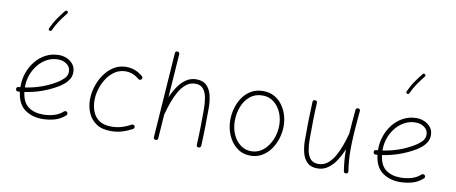

<svg xmlns="http://www.w3.org/2000/svg" viewBox="-73 -1173 3577 1506"><g transform="rotate(10 1715.0 -420.5)"><path d="M493.7 -50.8Q455.1 -15.6 407.2 -2.7Q359.4 10.3 310.1 10.3Q229 10.3 171.4 -31.5Q113.8 -73.2 102.1 -169.4Q95.2 -168.9 87.9 -168.5Q70.8 -167.5 68.8 -185.1Q67.9 -202.1 85.4 -204.1Q92.8 -204.6 99.6 -205.1Q99.6 -210 99.6 -214.8Q99.6 -269.5 117.9 -321.5Q136.2 -373.5 170.2 -415.3Q204.1 -457 251.2 -481.7Q298.3 -506.3 355.5 -506.3Q388.2 -506.3 418.5 -493.2Q448.7 -480 468.5 -454.8Q488.3 -429.7 488.3 -393.1Q488.3 -360.4 472.9 -335.7Q457.5 -311 436 -293.5Q414.6 -275.9 396.5 -265.1Q275.9 -193.8 137.2 -173.8Q147 -92.8 193.4 -58.8Q239.7 -24.9 310.1 -24.9Q355.5 -24.9 396.7 -36.9Q438 -48.8 469.2 -77.1Q474.6 -82 482.2 -81.8Q489.7 -81.5 494.6 -76.2Q499.5 -70.8 499.3 -63.2Q499 -55.7 493.7 -50.8ZM355 -471.2Q307.6 -471.2 267.6 -450.2Q227.5 -429.2 197.8 -393.1Q168 -356.9 151.4 -311.3Q134.8 -265.6 134.8 -216.3Q134.8 -212.9 134.8 -209.5Q266.6 -228.5 377 -294.4Q405.3 -311 429.4 -334.7Q453.6 -358.4 453.6 -391.1Q453.6 -427.7 423.8 -449.5Q394 -471.2 355 -471.2ZM359.9 -856.4Q363.8 -853 364.5 -847.7Q365.2 -842.3 361.8 -838.4Q334.5 -804.2 310.1 -769.3Q285.6 -734.4 264.6 -688.5Q259.3 -677.2 247.6 -682.1Q236.3 -687.5 241.2 -699.2Q262.7 -747.1 288.3 -783.7Q314 -820.3 341.3 -854.5Q344.7 -858.4 350.3 -859.1Q356 -859.9 359.9 -856.4Z M1024.9 -431.2Q1020 -425.8 1012.5 -425.3Q1004.9 -424.8 999.5 -429.2Q977.1 -449.2 950.4 -460.2Q923.8 -471.2 892.1 -471.2Q846.2 -471.2 808.8 -447Q771.5 -422.9 744.9 -383.3Q718.3 -343.8 704.1 -296.6Q689.9 -249.5 689.9 -203.6Q689.9 -157.7 705.8 -116.7Q721.7 -75.7 757.8 -50.3Q793.9 -24.9 854.5 -24.9Q901.4 -24.9 939.9 -37.1Q978.5 -49.3 1012.2 -68.4Q1019 -71.3 1025.9 -68.4Q1032.7 -65.4 1035.6 -58.6Q1038.1 -52.2 1035.4 -45.4Q1032.7 -38.6 1025.9 -35.6Q988.8 -15.1 947.5 -2.4Q906.2 10.3 856 10.3Q783.7 10.3 739.3 -20.8Q694.8 -51.8 674.3 -100.8Q653.8 -149.9 653.8 -204.6Q653.8 -255.9 670.2 -308.8Q686.5 -361.8 717.5 -406.5Q748.5 -451.2 792.5 -478.8Q836.4 -506.3 891.6 -506.3Q930.7 -506.3 963.4 -492.9Q996.1 -479.5 1022.9 -456.5Q1028.3 -451.7 1029.1 -444.1Q1029.8 -436.5 1024.9 -431.2Z M1215.3 17.6Q1209 17.1 1203.9 12Q1198.7 6.8 1199.2 -1L1246.6 -677.7Q1248 -696.8 1265.6 -694.8Q1272.5 -694.3 1277.6 -689.2Q1282.7 -684.1 1281.7 -675.8L1257.3 -329.1Q1277.3 -376 1304.7 -416.3Q1332 -456.5 1367.9 -481.2Q1403.8 -505.9 1450.2 -505.9Q1502.9 -505.9 1531.7 -476.8Q1560.5 -447.8 1571.8 -401.4Q1583 -355 1583 -301.8Q1583 -226.6 1581.8 -153.8Q1580.6 -81.1 1576.7 0.5Q1576.7 6.8 1571.8 12.2Q1566.9 17.6 1558.6 17.6Q1541 17.6 1541 -0.5Q1544.9 -77.6 1546.1 -145Q1547.4 -212.4 1547.4 -282.2Q1547.4 -331.5 1540 -374.5Q1532.7 -417.5 1511.2 -444.1Q1489.7 -470.7 1447.8 -470.7Q1406.2 -470.7 1374.5 -445.3Q1342.8 -419.9 1319.3 -378.7Q1295.9 -337.4 1278.8 -289.3Q1261.7 -241.2 1250 -196.3Q1249.5 -193.4 1248 -191.4L1234.4 1Q1232.9 18.6 1215.3 17.6Z M1982.4 -506.3Q2032.7 -506.3 2070.8 -485.1Q2108.9 -463.9 2134.8 -428.5Q2160.6 -393.1 2173.6 -349.9Q2186.5 -306.6 2186.5 -262.7Q2186.5 -213.9 2171.9 -165.3Q2157.2 -116.7 2129.2 -77.1Q2101.1 -37.6 2060.8 -13.7Q2020.5 10.3 1969.2 10.3Q1906.2 10.3 1860.6 -25.1Q1814.9 -60.5 1790.3 -117.2Q1765.6 -173.8 1765.6 -237.3Q1765.6 -286.6 1779.3 -334.5Q1793 -382.3 1820.1 -421.1Q1847.2 -460 1887.7 -483.2Q1928.2 -506.3 1982.4 -506.3ZM1982.4 -471.2Q1924.3 -471.2 1884 -438.2Q1843.8 -405.3 1822.8 -352.1Q1801.8 -298.8 1801.8 -237.3Q1801.8 -179.7 1823 -131.3Q1844.2 -83 1882.1 -54Q1919.9 -24.9 1969.2 -24.9Q2022.9 -24.9 2064 -59.1Q2105 -93.3 2128.2 -147.7Q2151.4 -202.1 2151.4 -262.7Q2151.4 -316.4 2131.1 -364Q2110.8 -411.6 2073 -441.4Q2035.2 -471.2 1982.4 -471.2Z M2754.4 -482.9Q2744.6 -378.4 2739.7 -304.2Q2734.9 -230 2734.9 -172.4Q2734.9 -124.5 2738.3 -84Q2741.7 -43.5 2748 -2.4Q2749.5 5.4 2745.4 10.5Q2741.2 15.6 2734.9 17.1Q2728 18.6 2720.9 15.4Q2713.9 12.2 2712.9 3.4Q2706.5 -38.1 2702.9 -79.6Q2699.2 -121.1 2699.2 -168.9Q2679.2 -120.1 2651.9 -77.6Q2624.5 -35.2 2587.6 -8.8Q2550.8 17.6 2503.4 17.6Q2450.2 17.6 2421.1 -11.5Q2392.1 -40.5 2380.9 -87.2Q2369.6 -133.8 2369.6 -186.5Q2369.6 -261.7 2370.8 -334.7Q2372.1 -407.7 2376 -488.8Q2376 -505.9 2394 -505.9Q2411.6 -505.9 2411.6 -488.3Q2407.7 -410.6 2406.5 -342.3Q2405.3 -273.9 2405.3 -197.3Q2405.3 -150.9 2412.6 -109.9Q2419.9 -68.8 2441.4 -43.5Q2462.9 -18.1 2504.9 -18.1Q2546.4 -18.1 2578.1 -43.5Q2609.9 -68.8 2633.3 -110.1Q2656.7 -151.4 2673.8 -199.2Q2690.9 -247.1 2702.6 -292.5Q2703.1 -293.9 2703.6 -294.9Q2706.1 -335.4 2710 -382.8Q2713.9 -430.2 2719.2 -486.3Q2720.2 -494.6 2726.3 -498.8Q2732.4 -502.9 2738.8 -502Q2745.6 -501.5 2750.5 -496.6Q2755.4 -491.7 2754.4 -482.9Z M3341.8 -50.8Q3303.2 -15.6 3255.4 -2.7Q3207.5 10.3 3158.2 10.3Q3077.1 10.3 3019.5 -31.5Q2961.9 -73.2 2950.2 -169.4Q2943.4 -168.9 2936 -168.5Q2918.9 -167.5 2917 -185.1Q2916 -202.1 2933.6 -204.1Q2940.9 -204.6 2947.8 -205.1Q2947.8 -210 2947.8 -214.8Q2947.8 -269.5 2966.1 -321.5Q2984.4 -373.5 3018.3 -415.3Q3052.2 -457 3099.4 -481.7Q3146.5 -506.3 3203.6 -506.3Q3236.3 -506.3 3266.6 -493.2Q3296.9 -480 3316.7 -454.8Q3336.4 -429.7 3336.4 -393.1Q3336.4 -360.4 3321 -335.7Q3305.7 -311 3284.2 -293.5Q3262.7 -275.9 3244.6 -265.1Q3124 -193.8 2985.4 -173.8Q2995.1 -92.8 3041.5 -58.8Q3087.9 -24.9 3158.2 -24.9Q3203.6 -24.9 3244.9 -36.9Q3286.1 -48.8 3317.4 -77.1Q3322.8 -82 3330.3 -81.8Q3337.9 -81.5 3342.8 -76.2Q3347.7 -70.8 3347.4 -63.2Q3347.2 -55.7 3341.8 -50.8ZM3203.1 -471.2Q3155.8 -471.2 3115.7 -450.2Q3075.7 -429.2 3045.9 -393.1Q3016.1 -356.9 2999.5 -311.3Q2982.9 -265.6 2982.9 -216.3Q2982.9 -212.9 2982.9 -209.5Q3114.7 -228.5 3225.1 -294.4Q3253.4 -311 3277.6 -334.7Q3301.8 -358.4 3301.8 -391.1Q3301.8 -427.7 3272 -449.5Q3242.2 -471.2 3203.1 -471.2ZM3208 -856.4Q3211.9 -853 3212.6 -847.7Q3213.4 -842.3 3210 -838.4Q3182.6 -804.2 3158.2 -769.3Q3133.8 -734.4 3112.8 -688.5Q3107.4 -677.2 3095.7 -682.1Q3084.5 -687.5 3089.4 -699.2Q3110.8 -747.1 3136.5 -783.7Q3162.1 -820.3 3189.5 -854.5Q3192.9 -858.4 3198.5 -859.1Q3204.1 -859.9 3208 -856.4Z"/></g></svg>

Font: Mikhak-DS2-FD ExtraLight
Style: Regular
Weight: 200
Designer: Amin Abedi
Version: Version 3.2